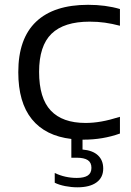

<svg xmlns="http://www.w3.org/2000/svg" viewBox="-20 -571 546 798"><path d="M142.5 -272.5Q142.5 -163 191 -111.5Q239.5 -60 335.5 -60Q367.5 -60 401.5 -66Q435.5 -72 478.5 -85.5V-16Q407.5 9.5 327 9.5H323V50.5Q365 54 387 74.5Q409 95 409 129.5Q409 167 381 187.2Q353 207.5 302 207.5Q276.5 207.5 251 202.5Q225.5 197.5 207.5 188.5V148Q250.5 168.5 299 168.5Q329.5 168.5 344.8 158.5Q360 148.5 360 126.5Q360 104.5 344.8 94.5Q329.5 84.5 298.5 84.5H276.5V6.5Q169 -6 112.5 -75.5Q56 -145 56 -271Q56 -410.5 130 -480.8Q204 -551 346 -551Q419 -551 478.5 -533.5V-464Q446 -472.5 416 -476.8Q386 -481 352.5 -481Q246 -481 194.2 -430.8Q142.5 -380.5 142.5 -272.5Z"/></svg>

Font: Encode Sans Expanded
Style: Regular
Weight: 400
Width: 7
Designer: Multiple Designers
Foundry: Impallari Type
Version: Version 2.000